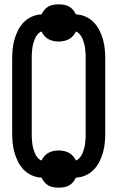

<svg xmlns="http://www.w3.org/2000/svg" viewBox="-20 -809 540 883"><path d="M250 54Q238 54 225.5 52Q213 50 202.5 44Q192 38 184 28.5Q176 19 171 8Q148 7 126.5 -2.5Q105 -12 89 -28.5Q73 -45 62.5 -66Q52 -87 46 -109Q40 -131 38 -154Q36 -177 36 -200V-535Q36 -558 38 -581Q40 -604 46 -626Q52 -648 62.5 -669Q73 -690 89 -706.5Q105 -723 126.5 -732.5Q148 -742 171 -743Q176 -754 184 -763.5Q192 -773 202.5 -779Q213 -785 225.5 -787Q238 -789 250 -789Q262 -789 274.5 -787Q287 -785 297.5 -779Q308 -773 316 -763.5Q324 -754 329 -743Q352 -742 373.5 -732.5Q395 -723 411 -706.5Q427 -690 437.5 -669Q448 -648 454 -626Q460 -604 462 -581Q464 -558 464 -535V-200Q464 -177 462 -154Q460 -131 454 -109Q448 -87 437.5 -66Q427 -45 411 -28.5Q395 -12 373.5 -2.5Q352 7 329 8Q324 19 316 28.5Q308 38 297.5 44Q287 50 274.5 52Q262 54 250 54ZM329 -71Q337 -73 343.5 -80Q350 -87 354.5 -94.5Q359 -102 362 -111Q365 -120 367.5 -128.5Q370 -137 371 -146Q372 -155 373 -164Q374 -173 374 -182Q374 -191 374 -200V-535Q374 -544 374 -553Q374 -562 373 -571Q372 -580 371 -589Q370 -598 367.5 -606.5Q365 -615 362 -624Q359 -633 354.5 -640.5Q350 -648 343.5 -655Q337 -662 329 -664Q324 -653 315.5 -643.5Q307 -634 296.5 -628.5Q286 -623 274 -620.5Q262 -618 250 -618Q238 -618 226 -620.5Q214 -623 203.5 -628.5Q193 -634 184.5 -643.5Q176 -653 171 -664Q163 -662 156.5 -655Q150 -648 145.5 -640.5Q141 -633 138 -624Q135 -615 132.5 -606.5Q130 -598 129 -589Q128 -580 127 -571Q126 -562 126 -553Q126 -544 126 -535V-200Q126 -191 126 -182Q126 -173 127 -164Q128 -155 129 -146Q130 -137 132.5 -128.5Q135 -120 138 -111Q141 -102 145.5 -94.5Q150 -87 156.5 -80Q163 -73 171 -71Q176 -82 184.5 -91.5Q193 -101 203.5 -106.5Q214 -112 226 -114.5Q238 -117 250 -117Q262 -117 274 -114.5Q286 -112 296.5 -106.5Q307 -101 315.5 -91.5Q324 -82 329 -71Z"/></svg>

Font: Iosevka Semibold
Style: Regular
Weight: 600
Monospace: yes
Designer: Belleve Invis
Foundry: Belleve Invis
Version: Version 33.2.3; ttfautohint (v1.8.4)